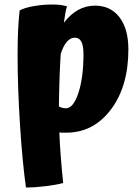

<svg xmlns="http://www.w3.org/2000/svg" viewBox="-20 -598 609 851"><path d="M241 -126Q249 -122 256.5 -120Q264 -118 272 -118Q305 -118 327.5 -186Q350 -254 350 -358Q350 -396 340.5 -413.5Q331 -431 312 -431Q292 -431 276 -412.5Q260 -394 249 -358Q246 -311 244 -254.5Q242 -198 241 -126ZM243 -11Q245 38 249 91.5Q253 145 260 213Q232 221 184 227Q136 233 95 233Q79 119 68.5 -46.5Q58 -212 58 -353Q58 -412 60 -459Q62 -506 67 -552Q90 -564 130 -571Q170 -578 213 -578Q230 -578 244 -576.5Q258 -575 277 -570Q273 -558 270 -541.5Q267 -525 263 -497Q292 -535 326.5 -554Q361 -573 401 -573Q470 -573 509.5 -521.5Q549 -470 549 -379Q549 -215 471.5 -112.5Q394 -10 274 -10Q261 -10 254.5 -10Q248 -10 243 -11Z"/></svg>

Font: Atma
Style: Bold
Weight: 700
Designer: Gregori Vincens, Jeremie Hornus, Riccardo Olocco, Yoann Minet.
Foundry: black foundry
Version: Version 1.102;PS 1.100;hotconv 1.0.86;makeotf.lib2.5.63406